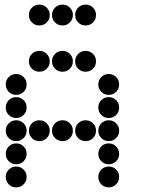

<svg xmlns="http://www.w3.org/2000/svg" viewBox="-20 -815 640 830"><path d="M149 -795Q131 -795 118 -782Q105 -769 105 -751V-749Q105 -731 118 -718Q131 -705 149 -705H151Q169 -705 182 -718Q195 -731 195 -749V-751Q195 -769 182 -782Q169 -795 151 -795ZM249 -795Q231 -795 218 -782Q205 -769 205 -751V-749Q205 -731 218 -718Q231 -705 249 -705H251Q269 -705 282 -718Q295 -731 295 -749V-751Q295 -769 282 -782Q269 -795 251 -795ZM349 -795Q331 -795 318 -782Q305 -769 305 -751V-749Q305 -731 318 -718Q331 -705 349 -705H351Q369 -705 382 -718Q395 -731 395 -749V-751Q395 -769 382 -782Q369 -795 351 -795ZM149 -595Q131 -595 118 -582Q105 -569 105 -551V-549Q105 -531 118 -518Q131 -505 149 -505H151Q169 -505 182 -518Q195 -531 195 -549V-551Q195 -569 182 -582Q169 -595 151 -595ZM249 -595Q231 -595 218 -582Q205 -569 205 -551V-549Q205 -531 218 -518Q231 -505 249 -505H251Q269 -505 282 -518Q295 -531 295 -549V-551Q295 -569 282 -582Q269 -595 251 -595ZM349 -595Q331 -595 318 -582Q305 -569 305 -551V-549Q305 -531 318 -518Q331 -505 349 -505H351Q369 -505 382 -518Q395 -531 395 -549V-551Q395 -569 382 -582Q369 -595 351 -595ZM49 -495Q31 -495 18 -482Q5 -469 5 -451V-449Q5 -431 18 -418Q31 -405 49 -405H51Q69 -405 82 -418Q95 -431 95 -449V-451Q95 -469 82 -482Q69 -495 51 -495ZM449 -495Q431 -495 418 -482Q405 -469 405 -451V-449Q405 -431 418 -418Q431 -405 449 -405H451Q469 -405 482 -418Q495 -431 495 -449V-451Q495 -469 482 -482Q469 -495 451 -495ZM49 -395Q31 -395 18 -382Q5 -369 5 -351V-349Q5 -331 18 -318Q31 -305 49 -305H51Q69 -305 82 -318Q95 -331 95 -349V-351Q95 -369 82 -382Q69 -395 51 -395ZM449 -395Q431 -395 418 -382Q405 -369 405 -351V-349Q405 -331 418 -318Q431 -305 449 -305H451Q469 -305 482 -318Q495 -331 495 -349V-351Q495 -369 482 -382Q469 -395 451 -395ZM49 -295Q31 -295 18 -282Q5 -269 5 -251V-249Q5 -231 18 -218Q31 -205 49 -205H51Q69 -205 82 -218Q95 -231 95 -249V-251Q95 -269 82 -282Q69 -295 51 -295ZM149 -295Q131 -295 118 -282Q105 -269 105 -251V-249Q105 -231 118 -218Q131 -205 149 -205H151Q169 -205 182 -218Q195 -231 195 -249V-251Q195 -269 182 -282Q169 -295 151 -295ZM249 -295Q231 -295 218 -282Q205 -269 205 -251V-249Q205 -231 218 -218Q231 -205 249 -205H251Q269 -205 282 -218Q295 -231 295 -249V-251Q295 -269 282 -282Q269 -295 251 -295ZM349 -295Q331 -295 318 -282Q305 -269 305 -251V-249Q305 -231 318 -218Q331 -205 349 -205H351Q369 -205 382 -218Q395 -231 395 -249V-251Q395 -269 382 -282Q369 -295 351 -295ZM449 -295Q431 -295 418 -282Q405 -269 405 -251V-249Q405 -231 418 -218Q431 -205 449 -205H451Q469 -205 482 -218Q495 -231 495 -249V-251Q495 -269 482 -282Q469 -295 451 -295ZM49 -195Q31 -195 18 -182Q5 -169 5 -151V-149Q5 -131 18 -118Q31 -105 49 -105H51Q69 -105 82 -118Q95 -131 95 -149V-151Q95 -169 82 -182Q69 -195 51 -195ZM449 -195Q431 -195 418 -182Q405 -169 405 -151V-149Q405 -131 418 -118Q431 -105 449 -105H451Q469 -105 482 -118Q495 -131 495 -149V-151Q495 -169 482 -182Q469 -195 451 -195ZM49 -95Q31 -95 18 -82Q5 -69 5 -51V-49Q5 -31 18 -18Q31 -5 49 -5H51Q69 -5 82 -18Q95 -31 95 -49V-51Q95 -69 82 -82Q69 -95 51 -95ZM449 -95Q431 -95 418 -82Q405 -69 405 -51V-49Q405 -31 418 -18Q431 -5 449 -5H451Q469 -5 482 -18Q495 -31 495 -49V-51Q495 -69 482 -82Q469 -95 451 -95Z"/></svg>

Font: Doto Rounded Black
Style: Regular
Weight: 900
Monospace: yes
Version: Version 1.000